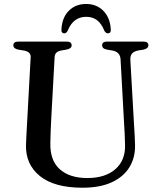

<svg xmlns="http://www.w3.org/2000/svg" viewBox="-20 -904 786 942"><path d="M589 -294.5 571.5 -613Q569.5 -648.5 532.5 -656L505 -660.5Q491 -663.5 486 -668.8Q481 -674 481 -681.5Q481 -700 505.5 -700H683.5Q708 -700 708 -681.5Q708 -666 684 -660.5L658.5 -656.5Q635 -651.5 626.8 -640Q618.5 -628.5 619.5 -610.5L637.5 -293.5Q639.5 -268.5 640.5 -244.5Q641.5 -220.5 642.5 -194.5Q644.5 -133 616 -85.2Q587.5 -37.5 529.5 -10.2Q471.5 17 384.5 17Q246.5 17 175.8 -40.2Q105 -97.5 107.5 -193Q108 -213 110 -248.2Q112 -283.5 114 -321.5L130.5 -624Q132 -649.5 97.5 -656L70 -660.5Q45.5 -665.5 45.5 -681.5Q45.5 -700 70.5 -700H307Q331.5 -700 331.5 -681.5Q331.5 -666 307.5 -661L279.5 -656Q249.5 -650.5 248 -624.5L231.5 -323.5Q229.5 -287 228.5 -257.5Q227.5 -228 227 -203Q225 -116.5 273.5 -73.5Q322 -30.5 408 -30.5Q496.5 -30.5 546.2 -74.2Q596 -118 593.5 -194.5Q592.5 -228.5 591.5 -251.8Q590.5 -275 589 -294.5ZM402.5 -821.5Q339.5 -821.5 312 -753Q305 -740.5 296 -740.5Q279.5 -740.5 281.5 -761Q284.5 -817.5 317.5 -851Q350.5 -884.5 402.5 -884.5Q454 -884.5 487 -851Q520 -817.5 523.5 -761Q525.5 -740.5 508.5 -740.5Q499.5 -740.5 492 -753Q478 -788.5 456 -805Q434 -821.5 402.5 -821.5Z"/></svg>

Font: Fraunces 9pt S000
Style: Regular
Weight: 400
Version: Version 1.000; ttfautohint (v1.8.3)